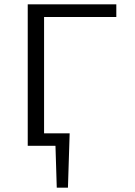

<svg xmlns="http://www.w3.org/2000/svg" viewBox="-20 -678 629 893"><path d="M185 -599V-58H304L296 195H244L238 0H109V-658H521V-599Z"/></svg>

Font: Ysabeau
Style: Regular
Weight: 400
Designer: Christian Thalmann (Catharsis Fonts)
Version: Version 0.003